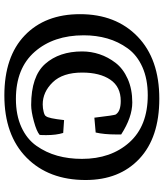

<svg xmlns="http://www.w3.org/2000/svg" viewBox="45 -787 751 881"><g transform="rotate(90 420.5 -346.5)"><path d="M418 9Q240 9 142.5 -84.5Q45 -178 45 -338Q45 -503 148 -602.5Q251 -702 433 -702Q611 -702 708.5 -610.5Q806 -519 806 -364Q806 -194 703 -92.5Q600 9 418 9ZM434 -44Q508 -44 563 -69Q618 -94 649 -138Q680 -182 694.5 -234Q709 -286 709 -347Q709 -480 633.5 -564.5Q558 -649 417 -649Q343 -649 288 -624.5Q233 -600 202 -557Q171 -514 156.5 -463.5Q142 -413 142 -355Q142 -217 217.5 -130.5Q293 -44 434 -44ZM450 -578Q518 -578 597 -527V-505Q597 -448 588 -410L520 -404Q509 -498 505 -503Q504 -504 503 -505Q488 -525 443 -525Q378 -525 345.5 -477Q313 -429 313 -348Q313 -259 357.5 -213Q402 -167 459 -167Q477 -167 494 -171.5Q511 -176 513 -182Q523 -192 531 -265L590 -261Q600 -229 600 -183Q600 -161 599 -153Q583 -139 537 -126.5Q491 -114 462 -114Q330 -114 273 -178.5Q216 -243 216 -348Q216 -389 229 -428Q242 -467 268.5 -501.5Q295 -536 342 -557Q389 -578 450 -578Z"/></g></svg>

Font: Poly
Style: Regular
Weight: 400
Designer: Jos Nicols Silva Schwarzenberg
Foundry: Jose Nicolas Silva Schwarzenberg
Version: Version 1.001